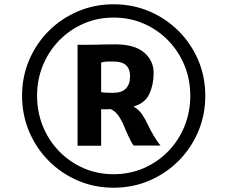

<svg xmlns="http://www.w3.org/2000/svg" viewBox="-20 -917 1061 896"><path d="M83 -470Q83 -559 116 -636.5Q149 -714 207.5 -772.5Q266 -831 343.5 -864Q421 -897 510 -897Q599.5 -897 677 -864Q754.5 -831 813.2 -772.5Q872 -714 905 -636.5Q938 -559 938 -470Q938 -381 905 -303Q872 -225 813.2 -166.2Q754.5 -107.5 677 -74.2Q599.5 -41 510 -41Q421 -41 343.5 -74.2Q266 -107.5 207.5 -166.2Q149 -225 116 -303Q83 -381 83 -470ZM153 -470Q153 -394.5 180 -328Q207 -261.5 255.8 -211.2Q304.5 -161 369.5 -132.5Q434.5 -104 510 -104Q586 -104 651.2 -132.5Q716.5 -161 765.2 -211.2Q814 -261.5 841 -328Q868 -394.5 868 -470Q868 -545.5 841 -611.5Q814 -677.5 765.2 -727.8Q716.5 -778 651.2 -806.5Q586 -835 510 -835Q434.5 -835 369.5 -806.5Q304.5 -778 255.8 -727.8Q207 -677.5 180 -611.5Q153 -545.5 153 -470ZM342 -237V-708H389Q409.5 -708 426.8 -708.5Q444 -709 465 -709.5Q486 -710 518 -710Q608 -710 652.5 -672Q697 -634 697 -576Q697 -522 676.8 -478.5Q656.5 -435 603 -420Q627.5 -406 642.8 -383.5Q658 -361 670 -335.2Q682 -309.5 696 -286Q703 -275 709.2 -264.8Q715.5 -254.5 729 -238H604Q596.5 -246.5 591.8 -256.5Q587 -266.5 580 -280Q570.5 -299.5 560 -325.8Q549.5 -352 534.2 -375Q519 -398 496 -408Q493 -407.5 484.5 -407.2Q476 -407 466.5 -407H452V-237ZM452 -487Q459 -485.5 469.2 -484.8Q479.5 -484 490 -484H510Q547.5 -484 567.2 -503.5Q587 -523 587 -562Q587 -595 567.8 -613Q548.5 -631 501 -630Q487.5 -630 476.2 -629.5Q465 -629 452 -625Z"/></svg>

Font: Koeln Type Sans ExtraBold
Style: Regular
Weight: 800
Designer: Eben Sorkin
Foundry: Eben Sorkin
Version: Version 2.001